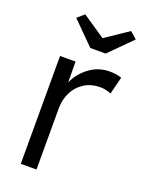

<svg xmlns="http://www.w3.org/2000/svg" viewBox="-141 -806 655 873"><g transform="rotate(20 186.5 -369.5)"><path d="M73 0V-522H148L149 -422Q170 -469 213 -501Q256 -533 311 -533Q328 -533 343 -530.5Q358 -528 368 -524L347 -440Q321 -451 295 -451Q250 -451 217 -430Q184 -409 166.5 -373.5Q149 -338 149 -296V0ZM190 -603 83 -710 116 -739 227 -664 338 -739 371 -710 264 -603Z"/></g></svg>

Font: Lexend Deca Light
Style: Regular
Weight: 300
Designer: Bonnie Shaver-Troup, Thomas Jockin
Foundry: Lexend
Version: Version 1.008; ttfautohint (v1.8.4.7-5d5b)